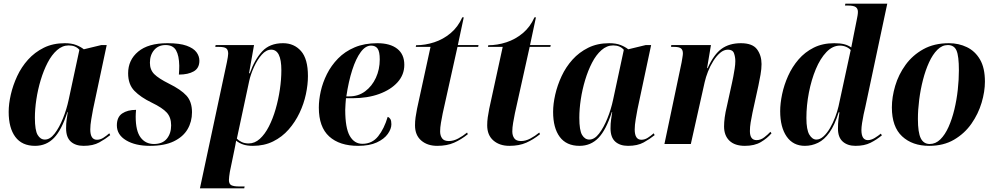

<svg xmlns="http://www.w3.org/2000/svg" viewBox="-20 -780 5386 1040"><path d="M170 10Q99 10 63 -38.5Q27 -87 27 -174Q27 -217 38.5 -267.5Q50 -318 73 -367.5Q96 -417 132 -457Q168 -497 217.5 -521.5Q267 -546 331 -546Q368 -546 393 -536Q418 -526 434 -513L529 -536H558L484 -188Q480 -167 474.5 -134.5Q469 -102 469 -79Q469 -23 505 -23Q523 -23 539.5 -33.5Q556 -44 572 -58L577 -48Q551 -27 517.5 -8.5Q484 10 433 10Q389 10 363.5 -13Q338 -36 338 -85Q338 -111 341 -131.5Q344 -152 347 -173H345Q314 -76 272.5 -33Q231 10 170 10ZM223 -24Q251 -24 276 -56.5Q301 -89 321 -138.5Q341 -188 352 -240L410 -510Q390 -534 352 -534Q318 -534 289 -508.5Q260 -483 238 -440.5Q216 -398 200.5 -346.5Q185 -295 177 -242Q169 -189 169 -142Q169 -74 184 -49Q199 -24 223 -24Z M792 10Q713 10 663 -20Q613 -50 613 -101Q613 -146 642 -165.5Q671 -185 717 -185Q715 -164 715 -148Q715 -71 741.5 -35.5Q768 0 814 0Q860 0 883.5 -28.5Q907 -57 907 -101Q907 -144 883.5 -170Q860 -196 802 -224Q742 -253 708 -288Q674 -323 674 -383Q674 -455 728.5 -500.5Q783 -546 887 -546Q953 -546 990.5 -532.5Q1028 -519 1044 -497.5Q1060 -476 1060 -451Q1060 -411 1029.5 -393.5Q999 -376 949 -376Q950 -389 950.5 -401Q951 -413 951 -424Q950 -479 933.5 -507.5Q917 -536 877 -536Q838 -536 815 -509Q792 -482 792 -440Q792 -402 815.5 -378.5Q839 -355 895 -327Q960 -295 990 -262Q1020 -229 1020 -172Q1020 -121 996 -80Q972 -39 921.5 -14.5Q871 10 792 10Z M1209 -443Q1212 -458 1214 -470.5Q1216 -483 1216 -489Q1216 -510 1205.5 -518Q1195 -526 1166 -526H1146L1148 -536H1356L1329 -383H1333Q1359 -457 1400 -501.5Q1441 -546 1513 -546Q1573 -546 1610.5 -503.5Q1648 -461 1648 -368Q1648 -322 1637 -270Q1626 -218 1602.5 -168.5Q1579 -119 1543.5 -78.5Q1508 -38 1459.5 -14Q1411 10 1350 10Q1318 10 1296.5 2.5Q1275 -5 1259 -18Q1257 -4 1254.5 7.5Q1252 19 1249 35L1225 151Q1223 164 1221.5 175.5Q1220 187 1220 195Q1220 217 1233.5 223.5Q1247 230 1275 230H1305L1303 240H1063ZM1327 -3Q1360 -3 1387.5 -28Q1415 -53 1436.5 -95Q1458 -137 1473 -189Q1488 -241 1496 -295.5Q1504 -350 1504 -400Q1504 -511 1449 -511Q1422 -511 1398 -484Q1374 -457 1356 -417.5Q1338 -378 1330 -342L1263 -29Q1272 -19 1288.5 -11Q1305 -3 1327 -3Z M1920 10Q1819 10 1763 -41Q1707 -92 1707 -197Q1707 -239 1717.5 -286Q1728 -333 1751 -379Q1774 -425 1811 -463Q1848 -501 1901 -523.5Q1954 -546 2024 -546Q2093 -546 2131.5 -516Q2170 -486 2170 -429Q2170 -375 2133.5 -334.5Q2097 -294 2034 -271Q1971 -248 1890 -248H1854Q1853 -238 1851.5 -216.5Q1850 -195 1850 -185Q1850 -87 1874.5 -44Q1899 -1 1943 -1Q1996 -1 2028.5 -42Q2061 -83 2080 -147Q2089 -144 2094.5 -135Q2100 -126 2100 -107Q2100 -82 2080.5 -54.5Q2061 -27 2021 -8.5Q1981 10 1920 10ZM1873 -258Q1921 -258 1958 -285.5Q1995 -313 2016 -358.5Q2037 -404 2037 -458Q2037 -500 2025.5 -516.5Q2014 -533 1990 -533Q1960 -533 1934 -498Q1908 -463 1888 -401Q1868 -339 1856 -258Z M2348 10Q2295 10 2261.5 -19Q2228 -48 2228 -101Q2228 -123 2231 -144.5Q2234 -166 2239 -191L2312 -526H2232L2234 -535Q2283 -535 2332 -551Q2381 -567 2421 -600.5Q2461 -634 2484 -686H2492L2460 -536H2572L2570 -526H2458L2378 -166Q2373 -141 2368.5 -115Q2364 -89 2364 -68Q2364 -46 2374.5 -31Q2385 -16 2411 -16Q2436 -16 2461.5 -29.5Q2487 -43 2510 -62L2514 -53Q2478 -24 2439.5 -7Q2401 10 2348 10Z M2739 10Q2686 10 2652.5 -19Q2619 -48 2619 -101Q2619 -123 2622 -144.5Q2625 -166 2630 -191L2703 -526H2623L2625 -535Q2674 -535 2723 -551Q2772 -567 2812 -600.5Q2852 -634 2875 -686H2883L2851 -536H2963L2961 -526H2849L2769 -166Q2764 -141 2759.5 -115Q2755 -89 2755 -68Q2755 -46 2765.5 -31Q2776 -16 2802 -16Q2827 -16 2852.5 -29.5Q2878 -43 2901 -62L2905 -53Q2869 -24 2830.5 -7Q2792 10 2739 10Z M3119 10Q3048 10 3012 -38.5Q2976 -87 2976 -174Q2976 -217 2987.5 -267.5Q2999 -318 3022 -367.5Q3045 -417 3081 -457Q3117 -497 3166.5 -521.5Q3216 -546 3280 -546Q3317 -546 3342 -536Q3367 -526 3383 -513L3478 -536H3507L3433 -188Q3429 -167 3423.5 -134.5Q3418 -102 3418 -79Q3418 -23 3454 -23Q3472 -23 3488.5 -33.5Q3505 -44 3521 -58L3526 -48Q3500 -27 3466.5 -8.5Q3433 10 3382 10Q3338 10 3312.5 -13Q3287 -36 3287 -85Q3287 -111 3290 -131.5Q3293 -152 3296 -173H3294Q3263 -76 3221.5 -33Q3180 10 3119 10ZM3172 -24Q3200 -24 3225 -56.5Q3250 -89 3270 -138.5Q3290 -188 3301 -240L3359 -510Q3339 -534 3301 -534Q3267 -534 3238 -508.5Q3209 -483 3187 -440.5Q3165 -398 3149.5 -346.5Q3134 -295 3126 -242Q3118 -189 3118 -142Q3118 -74 3133 -49Q3148 -24 3172 -24Z M4015 10Q3960 10 3931 -18Q3902 -46 3902 -95Q3902 -117 3905.5 -144Q3909 -171 3918 -208L3945 -331Q3948 -344 3952 -365Q3956 -386 3959.5 -408.5Q3963 -431 3963 -449Q3963 -471 3956 -491Q3949 -511 3923 -511Q3901 -511 3881 -494Q3861 -477 3844 -450Q3827 -423 3815 -392.5Q3803 -362 3797 -335L3722 0H3579L3672 -442Q3674 -455 3676.5 -469Q3679 -483 3679 -491Q3679 -509 3669 -517.5Q3659 -526 3632 -526H3615L3616 -536H3831L3810 -411H3813Q3847 -486 3889 -516Q3931 -546 3993 -546Q4056 -546 4080.5 -513Q4105 -480 4105 -433Q4105 -407 4099.5 -375.5Q4094 -344 4088 -316L4056 -170Q4050 -141 4046 -116.5Q4042 -92 4042 -70Q4042 -21 4078 -21Q4100 -21 4119.5 -36Q4139 -51 4153 -66L4159 -58Q4136 -31 4101.5 -10.5Q4067 10 4015 10Z M4340 10Q4276 10 4241 -40.5Q4206 -91 4206 -178Q4206 -220 4216.5 -270Q4227 -320 4249 -369Q4271 -418 4305.5 -458Q4340 -498 4388 -522Q4436 -546 4499 -546Q4531 -546 4552.5 -540.5Q4574 -535 4591 -523Q4594 -537 4597.5 -555.5Q4601 -574 4603 -584L4620 -669Q4623 -683 4625 -695Q4627 -707 4627 -716Q4627 -733 4615.5 -741.5Q4604 -750 4573 -750H4557L4559 -760H4786L4667 -200Q4663 -184 4658 -160.5Q4653 -137 4649.5 -113.5Q4646 -90 4646 -76Q4646 -21 4681 -21Q4699 -21 4718.5 -33Q4738 -45 4751 -56L4757 -47Q4728 -23 4695 -6.5Q4662 10 4614 10Q4571 10 4545 -13Q4519 -36 4519 -83Q4519 -112 4521.5 -132Q4524 -152 4527 -172H4523Q4501 -102 4473 -62.5Q4445 -23 4411 -6.5Q4377 10 4340 10ZM4402 -24Q4422 -24 4441 -41.5Q4460 -59 4476 -86.5Q4492 -114 4504 -145.5Q4516 -177 4522 -204L4588 -509Q4578 -520 4562.5 -526.5Q4547 -533 4530 -533Q4490 -533 4456.5 -498Q4423 -463 4399 -405.5Q4375 -348 4361.5 -278.5Q4348 -209 4348 -141Q4348 -77 4364 -50.5Q4380 -24 4402 -24Z M5013 10Q4922 10 4866.5 -41.5Q4811 -93 4811 -198Q4811 -254 4829 -315Q4847 -376 4885 -428.5Q4923 -481 4981.5 -513.5Q5040 -546 5120 -546Q5173 -546 5217.5 -524.5Q5262 -503 5288.5 -457.5Q5315 -412 5315 -338Q5315 -284 5297 -223.5Q5279 -163 5242 -110Q5205 -57 5148 -23.5Q5091 10 5013 10ZM5016 0Q5048 0 5073.5 -25Q5099 -50 5118 -92.5Q5137 -135 5149.5 -187Q5162 -239 5168 -294Q5174 -349 5174 -399Q5174 -477 5161 -506.5Q5148 -536 5114 -536Q5083 -536 5057.5 -510.5Q5032 -485 5012.5 -442.5Q4993 -400 4979.5 -347.5Q4966 -295 4959 -240Q4952 -185 4952 -136Q4952 -62 4967.5 -31Q4983 0 5016 0Z"/></svg>

Font: Noto Serif Display SemiCondensed
Style: Bold Italic
Weight: 700
Width: 4
Italic angle: -12°
Designer: Monotype Design Team
Foundry: Monotype Imaging Inc.
Version: Version 2.009